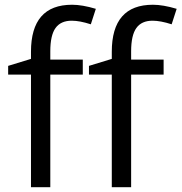

<svg xmlns="http://www.w3.org/2000/svg" viewBox="-20 -785 761 805"><path d="M666 -472.2H529.8V0H448.7V-472.2H353V-508.8L448.7 -538.1V-567.9Q448.7 -765.1 621.1 -765.1Q663.6 -765.1 720.7 -748L699.7 -683.1Q652.8 -698.2 619.6 -698.2Q573.7 -698.2 551.8 -667.7Q529.8 -637.2 529.8 -569.8V-535.2H666ZM327.1 -472.2H190.9V0H109.9V-472.2H14.2V-508.8L109.9 -538.1V-567.9Q109.9 -765.1 282.2 -765.1Q324.7 -765.1 381.8 -748L360.8 -683.1Q314 -698.2 280.8 -698.2Q234.9 -698.2 212.9 -667.7Q190.9 -637.2 190.9 -569.8V-535.2H327.1Z"/></svg>

Font: f04293028
Style: Regular
Weight: 400
Foundry: Ascender Corporation
Version: Version 1.10